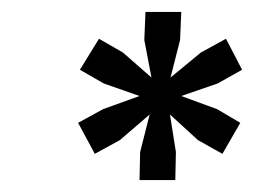

<svg xmlns="http://www.w3.org/2000/svg" viewBox="-20 -749 426 322"><path d="M214 -447 215 -494 231 -557 181 -514 139 -491 111 -543 153 -566 214 -588 154 -609 114 -632 146 -684 186 -661 234 -619 222 -682 224 -729H284L282 -682L266 -619L317 -661L359 -684L386 -632L345 -609L284 -588L344 -566L383 -543L353 -491L312 -514L265 -557L275 -494L274 -447Z"/></svg>

Font: Mona Sans Condensed
Style: Bold Italic
Weight: 700
Width: 3
Italic angle: -11.7°
Designer: Deni Anggara
Foundry: GitHub
Version: Version 1.001; ttfautohint (v1.8.4.7-5d5b);gftools[0.9.31]